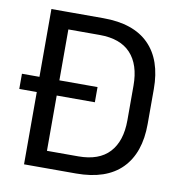

<svg xmlns="http://www.w3.org/2000/svg" viewBox="-74 -709 740 778"><g transform="rotate(10 296.0 -319.5)"><path d="M314.5 -297.5H3.5V-360H314.5ZM289.5 0H131.5V-70H286.5Q371.5 -70 414.2 -116.2Q457 -162.5 457 -248.5V-391Q457 -477.5 414.2 -523.5Q371.5 -569.5 286.5 -569.5H131V-639H289.5Q413.5 -639 477 -575.2Q540.5 -511.5 540.5 -391.5V-248Q540.5 -128.5 477 -64.2Q413.5 0 289.5 0ZM157.5 0H75.5V-639H157.5Z"/></g></svg>

Font: Anek Kannada
Style: Regular
Weight: 400
Version: Version 1.003